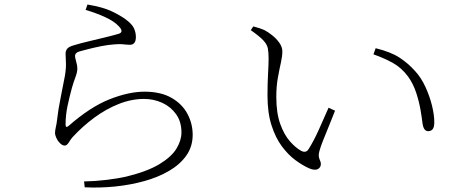

<svg xmlns="http://www.w3.org/2000/svg" viewBox="-20 -793 2040 852"><path d="M506.8 -676.8Q487.3 -698.2 447 -716.8Q406.7 -735.4 359.9 -749L368.2 -772.9Q435.5 -761.7 474.9 -743.2Q514.2 -724.6 539.1 -706.1Q566.9 -685.1 575 -666.5Q583 -647.9 583 -628.9Q583 -594.2 556.2 -594.2Q544.9 -594.2 538.3 -595.2Q531.7 -596.2 521.5 -596.9Q511.2 -597.7 488.8 -596.2Q459 -594.2 427.7 -587.9Q396.5 -581.5 371.1 -575Q345.7 -568.4 333 -564.9Q313 -559.6 313 -543.9Q313 -537.1 318.1 -519.5Q323.2 -502 323.2 -490.2Q323.2 -472.7 314.9 -450.9Q306.6 -429.2 298.8 -401.9Q289.1 -366.2 280 -324.5Q271 -282.7 271 -240.2Q271 -222.7 285.2 -234.9Q380.9 -318.8 466.3 -352.5Q551.8 -386.2 621.1 -386.2Q693.4 -386.2 741 -358.9Q788.6 -331.5 811.8 -287.8Q835 -244.1 835 -194.8Q835 -142.6 806.9 -102.8Q778.8 -63 730.2 -34.7Q681.6 -6.3 619.9 10.7Q558.1 27.8 490.2 34.7Q422.4 41.5 356 38.1L353 12.2Q403.8 11.2 453.6 5.1Q503.4 -1 538.1 -8.8Q632.8 -31.7 686.8 -64.2Q740.7 -96.7 762.9 -133.3Q785.2 -169.9 785.2 -205.1Q785.2 -252.9 761.5 -286.1Q737.8 -319.3 700 -336.7Q662.1 -354 619.1 -354Q563 -354 506.6 -331.5Q450.2 -309.1 397.9 -270.5Q345.7 -231.9 301.8 -184.1Q294.4 -175.8 285.6 -161.4Q276.9 -147 267.1 -147Q254.4 -147 241.2 -163.1Q234.4 -170.4 229.2 -182.9Q224.1 -195.3 224.1 -202.1Q224.1 -213.4 227.8 -229Q231.4 -244.6 232.9 -258.8Q238.3 -307.6 249.8 -363.3Q261.2 -418.9 268.1 -457Q273.9 -492.2 272.5 -515.6Q271 -539.1 271 -554.2Q271 -568.4 278.8 -577.4Q286.6 -586.4 310.1 -592.8Q337.4 -601.1 375.5 -610.1Q413.6 -619.1 449.5 -627.9Q485.4 -636.7 506.8 -643.1Q531.7 -650.9 506.8 -676.8Z M1167 -369.1Q1167 -420.9 1169.4 -464.4Q1171.9 -507.8 1171.9 -534.2Q1171.9 -560.5 1168.5 -578.4Q1165 -596.2 1148.4 -614Q1131.8 -631.8 1092.8 -659.2L1104 -675.8Q1134.8 -668 1153.8 -659.2Q1168.9 -651.4 1187.5 -636.7Q1206.1 -622.1 1219.5 -603.3Q1232.9 -584.5 1232.9 -564.9Q1232.9 -543.5 1226.3 -514.2Q1219.7 -484.9 1212.9 -447.3Q1206.1 -409.7 1206.1 -362.8Q1206.1 -291.5 1223.6 -242.9Q1241.2 -194.3 1266.8 -165.5Q1292.5 -136.7 1315.9 -124Q1337.4 -112.3 1349.1 -130.9Q1371.6 -166 1395 -218Q1418.5 -270 1438 -314.9L1466.8 -301.8Q1455.1 -271.5 1440.7 -236.6Q1426.3 -201.7 1414.6 -172.1Q1402.8 -142.6 1398.9 -127.9Q1393.1 -108.9 1394.8 -98.4Q1396.5 -87.9 1400.1 -80.8Q1403.8 -73.7 1403.8 -64.9Q1403.8 -49.8 1390.4 -42.7Q1377 -35.6 1352.1 -45.9Q1323.2 -58.6 1291 -82.3Q1258.8 -106 1230.7 -143.8Q1202.6 -181.6 1184.8 -237.1Q1167 -292.5 1167 -369.1ZM1791 -453.1Q1761.7 -492.7 1722.2 -514.4Q1682.6 -536.1 1637.2 -551.8L1647 -579.1Q1714.4 -562.5 1752.7 -537.4Q1791 -512.2 1820.8 -479Q1848.6 -449.2 1867.7 -407.7Q1886.7 -366.2 1897 -324.5Q1907.2 -282.7 1907.2 -251Q1907.2 -228.5 1899.9 -219.7Q1892.6 -210.9 1879.9 -210.9Q1859.9 -210.9 1855 -245.1Q1852.5 -267.1 1846.4 -303.5Q1840.3 -339.8 1827.4 -379.9Q1814.5 -419.9 1791 -453.1Z"/></svg>

Font: Source Han Serif CN ExtraLight
Style: Regular
Weight: 250
Designer: Ryoko NISHIZUKA  (kana & ideographs); Frank Grießhammer (Latin, Greek & Cyrillic); Wenlong ZHANG  (bopomofo); Sandoll Co
Foundry: Adobe Systems Incorporated
Version: Version 1.001;PS 1.001;hotconv 16.6.54;makeotf.lib2.5.65590